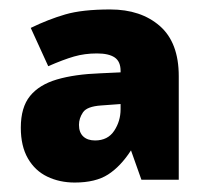

<svg xmlns="http://www.w3.org/2000/svg" viewBox="-20 -742 437 406"><path d="M213 -722Q278 -722 318 -687Q358 -652 358 -581V-362H279L257 -424Q235 -390 208.5 -373Q182 -356 138 -356Q106 -356 80 -368.5Q54 -381 39 -407Q24 -433 24 -472Q24 -515 43.5 -539Q63 -563 100.5 -574Q138 -585 192 -587L235 -589V-592Q235 -612 222.5 -620.5Q210 -629 185 -629Q159 -629 136.5 -622.5Q114 -616 82 -602L45 -683Q82 -701 118 -711.5Q154 -722 213 -722ZM194 -519Q164 -517 155.5 -504.5Q147 -492 147 -478Q147 -462 156 -453.5Q165 -445 181 -445Q208 -445 221.5 -465.5Q235 -486 235 -511V-522Z"/></svg>

Font: Noto Sans Devanagari Black
Style: Regular
Weight: 900
Version: Version 2.003